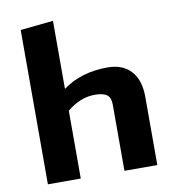

<svg xmlns="http://www.w3.org/2000/svg" viewBox="-84 -833 837 909"><g transform="rotate(-10 334.5 -379.0)"><path d="M73 0V-742L231 -758V-431Q319 -496 447 -496Q519 -496 559 -452.5Q599 -409 599 -328V0H441V-318Q441 -352 423 -365.5Q405 -379 365 -379Q295 -379 231 -326V0Z"/></g></svg>

Font: Fix15 Mono
Style: Bold
Weight: 700
Designer: Carrois Corporate & Edenspiekermann AG
Foundry: Carrois Corporate GbR & Edenspiekermann AG
Version: Version 3.206